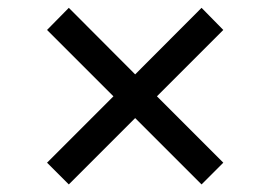

<svg xmlns="http://www.w3.org/2000/svg" viewBox="-20 -535 702 500"><path d="M504.9 -54.7 561.5 -111.3 388.7 -284.2 561.5 -457 504.9 -514.6 332 -341.3 159.2 -514.6 102.5 -457 275.4 -284.2 102.5 -111.3 159.2 -54.7 332 -227.5Z"/></svg>

Font: Raveo
Style: Regular
Weight: 400
Designer: Jakub Foglar, Rasmus Andersson (Inter)
Foundry: Jakubfoglar.com
Version: Version 1.100;Glyphs 3.2.3 (3260)